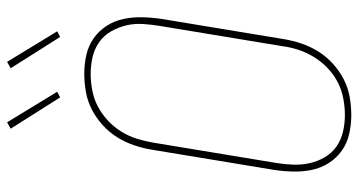

<svg xmlns="http://www.w3.org/2000/svg" viewBox="-254 -746 1008 540"><g transform="rotate(-90 250.0 -476.0)"><path d="M196 8Q169 8 143 2Q117 -4 96.5 -18.5Q76 -33 62 -54.5Q48 -76 42.5 -101.5Q37 -127 37.5 -154Q38 -181 42 -208L99 -553Q103 -578 111.5 -603Q120 -628 134 -650.5Q148 -673 168.5 -691.5Q189 -710 212.5 -722Q236 -734 262 -738.5Q288 -743 313 -743Q340 -743 366 -737Q392 -731 412.5 -716.5Q433 -702 447 -680.5Q461 -659 466.5 -633.5Q472 -608 471.5 -581Q471 -554 467 -527L410 -182Q406 -157 397.5 -132Q389 -107 375 -84.5Q361 -62 340.5 -43.5Q320 -25 296.5 -13Q273 -1 247 3.5Q221 8 196 8ZM197 -10Q219 -10 243 -14.5Q267 -19 288.5 -30Q310 -41 328 -58Q346 -75 359 -96Q372 -117 379.5 -139.5Q387 -162 390 -185L447 -530Q451 -554 452.5 -578.5Q454 -603 448.5 -625.5Q443 -648 431.5 -668Q420 -688 401.5 -701Q383 -714 360 -719.5Q337 -725 312 -725Q290 -725 266 -720.5Q242 -716 221 -705Q200 -694 181.5 -677Q163 -660 150 -639Q137 -618 130 -595.5Q123 -573 119 -550L62 -205Q58 -181 57 -156.5Q56 -132 61 -109.5Q66 -87 77.5 -67Q89 -47 107.5 -34Q126 -21 149 -15.5Q172 -10 197 -10ZM416 -811 328 -950 346 -960 432 -819ZM246 -811 158 -950 176 -960 262 -819Z"/></g></svg>

Font: Iosevka SS18 Thin
Style: Italic
Weight: 100
Italic angle: -9°
Monospace: yes
Designer: Belleve Invis
Foundry: Belleve Invis
Version: Version 25.1.1; ttfautohint (v1.8.4)